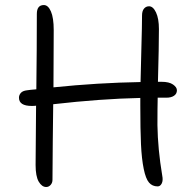

<svg xmlns="http://www.w3.org/2000/svg" viewBox="-20 -729 776 761"><path d="M163.1 12.2Q146 12.2 133.5 -9Q121.1 -30.3 121.1 -75.2Q121.1 -147.9 123 -310.1Q117.2 -309.1 106 -309.1Q55.2 -309.1 55.2 -341.8Q55.2 -352.1 62.5 -360.6Q69.8 -369.1 86.9 -371.1Q98.6 -373 124 -375Q126 -533.2 126 -673.8Q126 -709 153.8 -709Q170.9 -709 181.9 -683.6Q192.9 -658.2 192.9 -609.9Q192.9 -570.8 192.4 -494.9Q191.9 -418.9 191.9 -382.8Q367.2 -400.9 537.1 -403.8Q537.6 -440.9 540.3 -535.4Q543 -629.9 543 -668Q543 -685.5 550.8 -694.8Q558.6 -704.1 570.8 -704.1Q586.9 -704.1 598.4 -679.7Q609.9 -655.3 609.9 -613.8Q609.9 -544.4 606 -404.8H620.1Q650.4 -404.8 665.8 -394Q681.2 -383.3 681.2 -371.1Q681.2 -357.4 669.9 -349.6Q658.7 -341.8 639.2 -341.8H605Q604 -301.8 604 -232.9Q605.5 -137.7 623 -33.2Q627 -13.7 621.1 -2Q615.2 9.8 605 9.8Q583.5 9.8 570.6 -5.4Q557.6 -20.5 549.6 -59.8Q541.5 -99.1 538.8 -157.2Q536.1 -215.3 536.1 -311V-340.8Q378.9 -337.4 190.9 -315.9Q190.4 -281.7 189.2 -172.9Q188 -64 188 -16.1Q188 -4.4 180.7 3.9Q173.3 12.2 163.1 12.2Z"/></svg>

Font: Shantell Sans Normal
Style: Regular
Weight: 300
Designer: Stephen Nixon, Anya Danilova, Shantell Martin
Foundry: Arrow Type
Version: Version 1.006;[559af2be0]